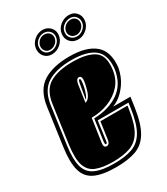

<svg xmlns="http://www.w3.org/2000/svg" viewBox="-177 -739 722 828"><g transform="rotate(-30 184.5 -325.0)"><path d="M153 11Q85 11 47.5 -7Q10 -25 -1 -67Q-12 -109 -2 -179L24 -365Q35 -442 84 -473Q133 -504 215 -504Q299 -504 341 -469Q383 -434 375 -357Q367 -315 345.5 -284Q324 -253 298 -236Q292 -232 286 -229Q280 -226 271 -222H357L350 -173Q339 -97 315 -57Q291 -17 251.5 -3Q212 11 153 11ZM153 -7Q208 -7 244 -20Q280 -33 301.5 -69.5Q323 -106 333 -176L337 -204H184L171 -111Q170 -97 164 -97Q159 -97 160 -111L175 -219Q249 -221 298.5 -255.5Q348 -290 358 -360Q365 -429 328 -457.5Q291 -486 215 -486Q140 -486 95.5 -458.5Q51 -431 41 -362L15 -176Q6 -112 16 -75Q26 -38 59.5 -22.5Q93 -7 153 -7ZM153 -16Q102 -16 70 -28.5Q38 -41 26.5 -75Q15 -109 24 -176L50 -361Q59 -428 101 -452.5Q143 -477 215 -477Q287 -477 322.5 -452.5Q358 -428 349 -361Q343 -316 316 -286.5Q289 -257 250 -242Q211 -227 167 -227L150 -111Q147 -88 162 -88Q177 -88 180 -111L192 -195H327L324 -176Q314 -109 293.5 -75Q273 -41 239 -28.5Q205 -16 153 -16ZM176 -296Q191 -300 199.5 -316Q208 -332 212 -351Q220 -383 218 -394.5Q216 -406 206 -406Q192 -406 188 -379ZM184 -308 196 -378Q198 -390 200 -393.5Q202 -397 205 -397Q213 -397 204 -354Q200 -338 194.5 -324Q189 -310 184 -308ZM156 -549Q133 -549 119 -565.5Q105 -582 108 -606Q111 -629 130 -645Q149 -661 172 -661Q195 -661 210 -645Q225 -629 222 -606Q219 -582 199.5 -565.5Q180 -549 156 -549ZM287 -548Q262 -548 247.5 -564.5Q233 -581 236 -604Q239 -628 258.5 -644Q278 -660 303 -660Q326 -660 340 -643.5Q354 -627 351 -604Q348 -581 329 -564.5Q310 -548 287 -548ZM158 -563Q177 -563 191.5 -575.5Q206 -588 208 -606Q210 -623 199 -635Q188 -647 170 -647Q153 -647 138.5 -635Q124 -623 122 -606Q120 -588 130 -575.5Q140 -563 158 -563ZM289 -562Q306 -562 320.5 -574.5Q335 -587 337 -604Q339 -621 328.5 -633.5Q318 -646 301 -646Q282 -646 267 -634Q252 -622 250 -604Q248 -586 259 -574Q270 -562 289 -562ZM159 -570Q144 -570 135.5 -580.5Q127 -591 129 -606Q131 -619 142 -629.5Q153 -640 169 -640Q185 -640 194 -629.5Q203 -619 201 -606Q199 -591 187 -580.5Q175 -570 159 -570ZM290 -569Q274 -569 264.5 -579.5Q255 -590 257 -604Q259 -618 271 -628.5Q283 -639 300 -639Q315 -639 323.5 -628.5Q332 -618 330 -604Q328 -590 316 -579.5Q304 -569 290 -569Z"/></g></svg>

Font: Alumni Sans Collegiate One SC
Style: Italic
Weight: 400
Italic angle: -8°
Designer: Robert E. Leuschke
Foundry: Robert E. Leuschke
Version: Version 1.100